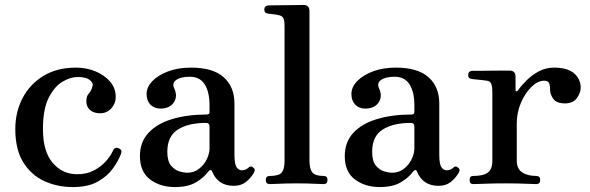

<svg xmlns="http://www.w3.org/2000/svg" viewBox="-20 -746 2390 778"><path d="M274 12Q213 12 160 -12Q107 -36 74.5 -88Q42 -140 42 -223Q42 -292 71.5 -348.5Q101 -405 156 -438.5Q211 -472 288 -472Q330 -472 366.5 -457Q403 -442 426 -415.5Q449 -389 449 -353Q449 -327 431 -307Q413 -287 386 -287Q359 -287 344 -301Q329 -315 330 -338Q330 -357 340.5 -368Q351 -379 355 -398Q359 -409 344 -421.5Q329 -434 295 -434Q265 -434 232.5 -414.5Q200 -395 177 -349Q154 -303 154 -223Q154 -132 193.5 -86Q233 -40 293 -40Q332 -40 361 -55.5Q390 -71 409.5 -93Q429 -115 438 -136Q445 -152 461 -145Q477 -139 470 -122Q460 -95 438 -64Q416 -33 377 -10.5Q338 12 274 12Z M689 12Q629 12 588 -19Q547 -50 547 -114Q547 -170 581.5 -207.5Q616 -245 677.5 -263.5Q739 -282 818 -282Q829 -282 829 -292V-320Q829 -373 809.5 -404Q790 -435 749 -435Q712 -435 694 -422Q676 -409 686 -388Q701 -355 684 -330.5Q667 -306 630 -306Q605 -306 589.5 -322Q574 -338 574 -365Q574 -393 597 -417Q620 -441 660.5 -456.5Q701 -472 754 -472Q843 -472 886.5 -433Q930 -394 930 -326V-120Q930 -81 938.5 -68.5Q947 -56 960 -56Q969 -56 975.5 -59Q982 -62 986 -66Q997 -77 1008 -65Q1013 -61 1012 -55Q1011 -49 1007 -43Q994 -22 975 -7.5Q956 7 927 7Q864 7 840 -50Q837 -58 832.5 -57Q828 -56 824 -51Q807 -27 774.5 -7.5Q742 12 689 12ZM738 -46Q766 -46 786.5 -62Q807 -78 818 -101Q829 -124 829 -144V-233Q829 -248 815 -248Q743 -248 700.5 -221Q658 -194 658 -131Q658 -93 673 -75Q688 -57 707 -51.5Q726 -46 738 -46Z M1073 0Q1057 0 1057 -17Q1057 -33 1073 -33Q1109 -33 1121 -46.5Q1133 -60 1133 -94V-639Q1133 -666 1127 -674.5Q1121 -683 1107 -685Q1100 -687 1086 -688.5Q1072 -690 1065 -691Q1051 -693 1051 -707Q1051 -722 1066 -724Q1069 -724 1089.5 -724.5Q1110 -725 1135.5 -725Q1161 -725 1182 -725.5Q1203 -726 1209 -726Q1234 -726 1234 -701V-96Q1234 -61 1246 -47Q1258 -33 1292 -33Q1307 -33 1307 -17Q1307 0 1292 0Q1285 0 1265.5 -1Q1246 -2 1223 -2.5Q1200 -3 1183 -3Q1166 -3 1143 -2.5Q1120 -2 1100 -1Q1080 0 1073 0Z M1519 12Q1459 12 1418 -19Q1377 -50 1377 -114Q1377 -170 1411.5 -207.5Q1446 -245 1507.5 -263.5Q1569 -282 1648 -282Q1659 -282 1659 -292V-320Q1659 -373 1639.5 -404Q1620 -435 1579 -435Q1542 -435 1524 -422Q1506 -409 1516 -388Q1531 -355 1514 -330.5Q1497 -306 1460 -306Q1435 -306 1419.5 -322Q1404 -338 1404 -365Q1404 -393 1427 -417Q1450 -441 1490.5 -456.5Q1531 -472 1584 -472Q1673 -472 1716.5 -433Q1760 -394 1760 -326V-120Q1760 -81 1768.5 -68.5Q1777 -56 1790 -56Q1799 -56 1805.5 -59Q1812 -62 1816 -66Q1827 -77 1838 -65Q1843 -61 1842 -55Q1841 -49 1837 -43Q1824 -22 1805 -7.5Q1786 7 1757 7Q1694 7 1670 -50Q1667 -58 1662.5 -57Q1658 -56 1654 -51Q1637 -27 1604.5 -7.5Q1572 12 1519 12ZM1568 -46Q1596 -46 1616.5 -62Q1637 -78 1648 -101Q1659 -124 1659 -144V-233Q1659 -248 1645 -248Q1573 -248 1530.5 -221Q1488 -194 1488 -131Q1488 -93 1503 -75Q1518 -57 1537 -51.5Q1556 -46 1568 -46Z M1897 0Q1883 0 1883 -17Q1883 -33 1897 -33Q1938 -33 1956.5 -46.5Q1975 -60 1975 -94V-374Q1975 -395 1970.5 -406.5Q1966 -418 1952 -419Q1947 -420 1934 -421.5Q1921 -423 1908.5 -424Q1896 -425 1891 -426Q1877 -428 1877 -442Q1877 -457 1892 -459Q1895 -459 1916.5 -459Q1938 -459 1965.5 -459.5Q1993 -460 2016 -460Q2039 -460 2045 -460Q2069 -460 2069 -435V-380Q2069 -377 2072 -376Q2075 -375 2078 -379Q2094 -401 2115.5 -422Q2137 -443 2164.5 -457.5Q2192 -472 2225 -472Q2279 -472 2306 -449Q2333 -426 2333 -390Q2333 -370 2317.5 -348.5Q2302 -327 2270 -327Q2235 -327 2222 -345.5Q2209 -364 2209 -381Q2209 -401 2204.5 -410Q2200 -419 2185 -419Q2159 -419 2133 -393.5Q2107 -368 2090.5 -328.5Q2074 -289 2074 -246V-96Q2074 -61 2096.5 -47Q2119 -33 2153 -33Q2169 -33 2169 -17Q2169 0 2153 0Q2143 0 2110 -1.5Q2077 -3 2024 -3Q1980 -3 1944 -1.5Q1908 0 1897 0Z"/></svg>

Font: Zen Old Mincho
Style: Bold
Weight: 700
Designer: Yoshimichi Ohira
Foundry: Positype
Version: Version 1.500